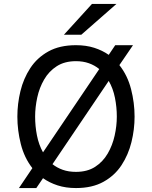

<svg xmlns="http://www.w3.org/2000/svg" viewBox="-20 -941 770 973"><path d="M76 12 144 -89Q103 -141.5 85.5 -211Q68 -280.5 68 -350Q68 -415 83.5 -479Q99 -543 133.5 -595.8Q168 -648.5 225 -680.2Q282 -712 365 -712Q416 -712 457.5 -698.8Q499 -685.5 531 -663L564 -712H654L585 -611Q626.5 -558.5 644.2 -489.2Q662 -420 662 -350Q662 -285 646.2 -221Q630.5 -157 596 -104.2Q561.5 -51.5 504.5 -19.8Q447.5 12 365 12Q313.5 12 272 -1.5Q230.5 -15 198 -38L164 12ZM365 -70Q422.5 -70 462 -95.5Q501.5 -121 525.8 -162.8Q550 -204.5 561 -253.8Q572 -303 572 -350Q572 -398 562.5 -445.5Q553 -493 531 -531L246 -109Q268.5 -91 298 -80.5Q327.5 -70 365 -70ZM198 -169 483 -591Q460 -610 430.5 -620.5Q401 -631 365 -631Q307.5 -631 267.8 -605.5Q228 -580 203.8 -538.2Q179.5 -496.5 168.8 -447Q158 -397.5 158 -350Q158 -302 167.2 -254.8Q176.5 -207.5 198 -169ZM304 -765 446 -921H570L392 -765Z"/></svg>

Font: Undotted
Style: Regular
Weight: 400
Designer: Delve Withrington, Dave Bailey, Thomas Jockin
Foundry: Delve Fonts LLC
Version: Version 4.000